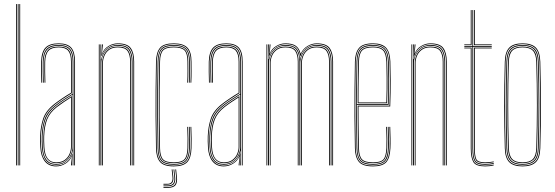

<svg xmlns="http://www.w3.org/2000/svg" viewBox="-20 -820 2750 952"><path d="M76 0V-800H80V0ZM60 0V-800H64V0ZM68 0V-800H72V0Z M348 0V-514Q348 -560.8 330.1 -580.9Q312.2 -601 271 -601Q227 -601 208.2 -580.2Q189.5 -559.5 188 -514Q187.2 -490.8 187.8 -463.8Q188.2 -436.8 189 -410H185Q184.2 -436.8 183.8 -464.5Q183.2 -492.2 184 -514Q185.5 -562.8 205.6 -583.9Q225.8 -605 271 -605Q314.2 -605 333.1 -583.9Q352 -562.8 352 -514V0ZM340.2 0V-10L341.8 -72.2H340.8Q336.2 -45.8 313.9 -24.4Q291.5 -3 258 -3Q192.8 -3 188 -90.5Q187 -109 186.8 -120Q186.5 -131 187 -144.8Q188.8 -191.8 201.4 -229.2Q214 -266.8 255 -298.5Q275 -314 298.4 -329.1Q321.8 -344.2 340 -355V-514Q340 -556.5 324 -574.8Q308 -593 271 -593Q232.2 -593 214.8 -574.6Q197.2 -556.2 196 -513.8Q195.2 -490.5 195.8 -463.8Q196.2 -437 197 -410H193Q192.2 -437.5 191.8 -464.9Q191.2 -492.2 192 -513.8Q193.2 -557.8 211.4 -577.4Q229.5 -597 271 -597Q310 -597 327 -577.8Q344 -558.5 344 -514V0ZM258 5Q221.8 5 202 -20.2Q182.2 -45.5 180 -90Q178 -122.2 179 -145Q180.8 -192 193.9 -231.8Q207 -271.5 250 -304.8Q267 -318 288.6 -332.6Q310.2 -347.2 332 -360V-514Q332 -552 317.9 -568.5Q303.8 -585 271 -585Q236 -585 220.6 -568.2Q205.2 -551.5 204 -513.5Q203.2 -490.8 203.8 -465.6Q204.2 -440.5 205 -410H201Q200.2 -438 199.8 -465.1Q199.2 -492.2 200 -513.5Q201.2 -552.2 216.9 -570.6Q232.5 -589 271 -589Q306 -589 321 -571.6Q336 -554.2 336 -514V-357.8Q289.8 -330.2 252 -301.2Q211.2 -269.5 198 -231.1Q184.8 -192.8 183 -145Q182.5 -129.8 182.8 -121.5Q183 -113.2 184 -90.2Q186.2 -46.2 205.5 -22.6Q224.8 1 258 1Q286.2 1 308 -14.6Q329.8 -30.2 338.8 -57.5H339.8L336.5 -6V0H332.2V-4.8L336.8 -44.5H335.8Q326.2 -21.8 304.4 -8.4Q282.5 5 258 5ZM258 -7Q287.5 -7 305.5 -21Q323.5 -35 331.8 -54.8Q340 -74.5 340 -91.2V-350.8Q322.8 -340.8 299.2 -325.2Q275.8 -309.8 257.2 -295.2Q219.8 -266.2 206.4 -230.5Q193 -194.8 191 -144.8Q190.5 -129.5 190.8 -121.5Q191 -113.5 192 -90.5Q196.2 -7 258 -7ZM258 -11Q230.8 -11 214.4 -31.1Q198 -51.2 196 -90.8Q195 -109.5 194.8 -120Q194.5 -130.5 195 -144.8Q197 -198.2 211.4 -232.1Q225.8 -266 260.2 -292.5Q276.2 -305 297 -319Q317.8 -333 336 -343.8V-91.2Q336 -74.5 328.5 -55.8Q321 -37 303.9 -24Q286.8 -11 258 -11ZM258 -15Q284.8 -15 301 -27.1Q317.2 -39.2 324.6 -57Q332 -74.8 332 -91.2V-336.8Q317.5 -327.8 298.6 -315.1Q279.8 -302.5 262.2 -289Q227.5 -262 214.2 -228.6Q201 -195.2 199 -144.5Q198.5 -129.8 198.8 -122Q199 -114.2 200 -90.8Q204 -15 258 -15Z M641.2 0V-514Q641.2 -556 625.2 -578.5Q609.2 -601 564.2 -601Q536.2 -601 514.6 -585.6Q493 -570.2 484 -542.5H482L485.8 -600H490V-596.2L485.8 -555.5H486.8Q495.5 -577.8 517.4 -591.4Q539.2 -605 564.2 -605Q611.8 -605 628.5 -581.5Q645.2 -558 645.2 -514V0ZM470 0V-600H474V0ZM478 0V-600H482L480 -527.8H482Q487.8 -556.5 509.4 -576.8Q531 -597 564.2 -597Q608.2 -597 622.8 -574.6Q637.2 -552.2 637.2 -514V0H633.2V-514Q633.2 -552 619 -572.5Q604.8 -593 564.2 -593Q534.8 -593 516.8 -579Q498.8 -565 490.6 -545.4Q482.5 -525.8 482.5 -508.8V0ZM486.5 0V-508.8Q486.5 -525.8 494 -544.4Q501.5 -563 518.5 -576Q535.5 -589 564.2 -589Q602.2 -589 615.8 -569.6Q629.2 -550.2 629.2 -514V0H625.2V-514Q625.2 -548.2 612.6 -566.6Q600 -585 564.2 -585Q537.5 -585 521.2 -572.9Q505 -560.8 497.8 -543.1Q490.5 -525.5 490.5 -508.8V0Z M841.5 5Q791.8 5 773.1 -17.2Q754.5 -39.5 753.5 -85Q751.8 -173.2 751.4 -242Q751 -310.8 751.6 -375Q752.2 -439.2 753.5 -514Q754.5 -560.5 773.1 -582.8Q791.8 -605 841.5 -605Q888.8 -605 909.1 -583.9Q929.5 -562.8 929.5 -514Q929.5 -490.8 929.8 -466.4Q930 -442 928.5 -410H924.5Q926 -442 925.8 -466.4Q925.5 -490.8 925.5 -514Q925.5 -561 906.2 -581Q887 -601 841.5 -601Q793.5 -601 776 -579.9Q758.5 -558.8 757.5 -514Q756.2 -440 755.6 -373Q755 -306 755.5 -236.4Q756 -166.8 757.5 -85Q758.5 -41 776.1 -20Q793.8 1 841.5 1Q886 1 905 -18.4Q924 -37.8 925.5 -85Q926.2 -108.2 926.1 -133.1Q926 -158 924.5 -191H928.5Q930 -159.2 930.1 -133Q930.2 -106.8 929.5 -85Q928 -37 908.4 -16Q888.8 5 841.5 5ZM841.5 -3Q796 -3 779.2 -22.2Q762.5 -41.5 761.5 -85Q760 -165 759.5 -234.1Q759 -303.2 759.5 -370.9Q760 -438.5 761.5 -514Q762.5 -557.8 779 -577.4Q795.5 -597 841.5 -597Q885.2 -597 903.4 -578.2Q921.5 -559.5 921.5 -514Q921.5 -495 921.8 -468.5Q922 -442 920.5 -410H916.5Q918 -442 917.8 -468.5Q917.5 -495 917.5 -514Q917.5 -558 900.6 -575.5Q883.8 -593 841.5 -593Q798.5 -593 782.4 -575Q766.2 -557 765.5 -513.8Q764.2 -440 763.6 -372.9Q763 -305.8 763.5 -236.1Q764 -166.5 765.5 -85.2Q766.2 -42.5 782.5 -24.8Q798.8 -7 841.5 -7Q883.5 -7 899.8 -24.4Q916 -41.8 917.5 -85.2Q918.2 -108 918.1 -133.5Q918 -159 916.5 -191H920.5Q922 -154.5 922.1 -129.6Q922.2 -104.8 921.5 -85.2Q919.8 -40 902.5 -21.5Q885.2 -3 841.5 -3ZM841.5 -11Q800.8 -11 785.5 -27.5Q770.2 -44 769.5 -85.2Q768 -164.8 767.5 -234.2Q767 -303.8 767.5 -371.6Q768 -439.5 769.5 -513.8Q770.2 -555.8 785.5 -572.4Q800.8 -589 841.5 -589Q882 -589 897.8 -572.6Q913.5 -556.2 913.5 -514Q913.5 -490.5 913.8 -466.2Q914 -442 912.5 -410H908.5Q910 -442 909.8 -466.2Q909.5 -490.5 909.5 -514Q909.5 -554.5 894.9 -569.8Q880.2 -585 841.5 -585Q802.2 -585 788.2 -569.4Q774.2 -553.8 773.5 -513.8Q772.2 -440.8 771.6 -373.4Q771 -306 771.5 -236.1Q772 -166.2 773.5 -85.2Q774.2 -46 788.2 -30.5Q802.2 -15 841.5 -15Q879.5 -15 893.9 -29.9Q908.2 -44.8 909.5 -85.5Q910.2 -108.5 910.1 -133.6Q910 -158.8 908.5 -191H912.5Q914 -157.8 914.1 -132.4Q914.2 -107 913.5 -85.5Q912.2 -43 896.6 -27Q881 -11 841.5 -11ZM849.2 20H853.2L857.2 56.8Q860.5 86.2 849.6 98.9Q838.8 111.5 810.5 111.5H790.5V107.5H810.5Q836.5 107.5 846.4 95.8Q856.2 84 853.2 56.8ZM831.2 20H835.2L839.2 56.8Q843.5 95.5 810.5 95.5H790.5V91.5H810.5Q839 91.5 835.2 56.8ZM840.2 20H844.2L848.2 56.8Q851 81.8 842.2 92.6Q833.5 103.5 810.5 103.5H790.5V99.5H810.5Q831.2 99.5 839 89.6Q846.8 79.8 844.2 56.8Z M1179.2 0V-514Q1179.2 -560.8 1161.4 -580.9Q1143.5 -601 1102.2 -601Q1058.2 -601 1039.5 -580.2Q1020.8 -559.5 1019.2 -514Q1018.5 -490.8 1019 -463.8Q1019.5 -436.8 1020.2 -410H1016.2Q1015.5 -436.8 1015 -464.5Q1014.5 -492.2 1015.2 -514Q1016.8 -562.8 1036.9 -583.9Q1057 -605 1102.2 -605Q1145.5 -605 1164.4 -583.9Q1183.2 -562.8 1183.2 -514V0ZM1171.5 0V-10L1173 -72.2H1172Q1167.5 -45.8 1145.1 -24.4Q1122.8 -3 1089.2 -3Q1024 -3 1019.2 -90.5Q1018.2 -109 1018 -120Q1017.8 -131 1018.2 -144.8Q1020 -191.8 1032.6 -229.2Q1045.2 -266.8 1086.2 -298.5Q1106.2 -314 1129.6 -329.1Q1153 -344.2 1171.2 -355V-514Q1171.2 -556.5 1155.2 -574.8Q1139.2 -593 1102.2 -593Q1063.5 -593 1046 -574.6Q1028.5 -556.2 1027.2 -513.8Q1026.5 -490.5 1027 -463.8Q1027.5 -437 1028.2 -410H1024.2Q1023.5 -437.5 1023 -464.9Q1022.5 -492.2 1023.2 -513.8Q1024.5 -557.8 1042.6 -577.4Q1060.8 -597 1102.2 -597Q1141.2 -597 1158.2 -577.8Q1175.2 -558.5 1175.2 -514V0ZM1089.2 5Q1053 5 1033.2 -20.2Q1013.5 -45.5 1011.2 -90Q1009.2 -122.2 1010.2 -145Q1012 -192 1025.1 -231.8Q1038.2 -271.5 1081.2 -304.8Q1098.2 -318 1119.9 -332.6Q1141.5 -347.2 1163.2 -360V-514Q1163.2 -552 1149.1 -568.5Q1135 -585 1102.2 -585Q1067.2 -585 1051.9 -568.2Q1036.5 -551.5 1035.2 -513.5Q1034.5 -490.8 1035 -465.6Q1035.5 -440.5 1036.2 -410H1032.2Q1031.5 -438 1031 -465.1Q1030.5 -492.2 1031.2 -513.5Q1032.5 -552.2 1048.1 -570.6Q1063.8 -589 1102.2 -589Q1137.2 -589 1152.2 -571.6Q1167.2 -554.2 1167.2 -514V-357.8Q1121 -330.2 1083.2 -301.2Q1042.5 -269.5 1029.2 -231.1Q1016 -192.8 1014.2 -145Q1013.8 -129.8 1014 -121.5Q1014.2 -113.2 1015.2 -90.2Q1017.5 -46.2 1036.8 -22.6Q1056 1 1089.2 1Q1117.5 1 1139.2 -14.6Q1161 -30.2 1170 -57.5H1171L1167.8 -6V0H1163.5V-4.8L1168 -44.5H1167Q1157.5 -21.8 1135.6 -8.4Q1113.8 5 1089.2 5ZM1089.2 -7Q1118.8 -7 1136.8 -21Q1154.8 -35 1163 -54.8Q1171.2 -74.5 1171.2 -91.2V-350.8Q1154 -340.8 1130.5 -325.2Q1107 -309.8 1088.5 -295.2Q1051 -266.2 1037.6 -230.5Q1024.2 -194.8 1022.2 -144.8Q1021.8 -129.5 1022 -121.5Q1022.2 -113.5 1023.2 -90.5Q1027.5 -7 1089.2 -7ZM1089.2 -11Q1062 -11 1045.6 -31.1Q1029.2 -51.2 1027.2 -90.8Q1026.2 -109.5 1026 -120Q1025.8 -130.5 1026.2 -144.8Q1028.2 -198.2 1042.6 -232.1Q1057 -266 1091.5 -292.5Q1107.5 -305 1128.2 -319Q1149 -333 1167.2 -343.8V-91.2Q1167.2 -74.5 1159.8 -55.8Q1152.2 -37 1135.1 -24Q1118 -11 1089.2 -11ZM1089.2 -15Q1116 -15 1132.2 -27.1Q1148.5 -39.2 1155.9 -57Q1163.2 -74.8 1163.2 -91.2V-336.8Q1148.8 -327.8 1129.9 -315.1Q1111 -302.5 1093.5 -289Q1058.8 -262 1045.5 -228.6Q1032.2 -195.2 1030.2 -144.5Q1029.8 -129.8 1030 -122Q1030.2 -114.2 1031.2 -90.8Q1035.2 -15 1089.2 -15Z M1627.5 0V-514Q1627.5 -556 1611.5 -578.5Q1595.5 -601 1550.5 -601Q1521.8 -601 1499.6 -584.5Q1477.5 -568 1470.2 -542.5H1468.2Q1464.2 -574.5 1447 -587.8Q1429.8 -601 1395.5 -601Q1367.5 -601 1345.9 -585.6Q1324.2 -570.2 1315.2 -542.5H1313.2L1317 -600H1321.2V-596.2L1317 -555.5H1318Q1326.8 -577.8 1348.6 -591.4Q1370.5 -605 1395.5 -605Q1428.2 -605 1445.6 -593.6Q1463 -582.2 1470 -555.5H1471.8Q1483.2 -579 1505.1 -592Q1527 -605 1550.5 -605Q1598 -605 1614.8 -581.5Q1631.5 -558 1631.5 -514V0ZM1301.2 0V-600H1305.2V0ZM1309.2 0V-600H1313.2L1311.2 -527.8H1313.2Q1319 -556.5 1340.6 -576.8Q1362.2 -597 1395.5 -597Q1431.5 -597 1448.1 -581Q1464.8 -565 1467.2 -527.8H1468.2Q1474 -556.5 1495.6 -576.8Q1517.2 -597 1550.5 -597Q1594.5 -597 1609 -574.6Q1623.5 -552.2 1623.5 -514V0H1619.5V-514Q1619.5 -552 1605.2 -572.5Q1591 -593 1550.5 -593Q1521 -593 1503.1 -579Q1485.2 -565 1477.1 -545.4Q1469 -525.8 1469 -508.8V0H1464.5V-514Q1464.5 -552 1450.2 -572.5Q1436 -593 1395.5 -593Q1366 -593 1348 -579Q1330 -565 1321.9 -545.4Q1313.8 -525.8 1313.8 -508.8V0ZM1317.8 0V-508.8Q1317.8 -525.8 1325.2 -544.4Q1332.8 -563 1349.8 -576Q1366.8 -589 1395.5 -589Q1433.5 -589 1447 -569.6Q1460.5 -550.2 1460.5 -514V0H1456.5V-514Q1456.5 -548.2 1443.9 -566.6Q1431.2 -585 1395.5 -585Q1368.8 -585 1352.5 -572.9Q1336.2 -560.8 1329 -543.1Q1321.8 -525.5 1321.8 -508.8V0ZM1473 0V-508.8Q1473 -525.8 1480.5 -544.4Q1488 -563 1505 -576Q1522 -589 1550.5 -589Q1588.5 -589 1602 -569.6Q1615.5 -550.2 1615.5 -514V0H1611.5V-514Q1611.5 -548.2 1598.9 -566.6Q1586.2 -585 1550.5 -585Q1523.8 -585 1507.6 -572.9Q1491.5 -560.8 1484.2 -543.1Q1477 -525.5 1477 -508.8V0Z M1829.8 5Q1778.2 5 1759.5 -17.4Q1740.8 -39.8 1739.8 -85Q1738 -173.2 1737.6 -242Q1737.2 -310.8 1737.9 -375Q1738.5 -439.2 1739.8 -514Q1740.8 -559.5 1760 -582.2Q1779.2 -605 1829.8 -605Q1873.8 -605 1893.8 -584Q1913.8 -563 1915.5 -515.8Q1916.8 -481.2 1917.1 -423.6Q1917.5 -366 1914.8 -292H1757.5Q1757.5 -249.2 1757.8 -216.1Q1758 -183 1758.6 -152Q1759.2 -121 1759.8 -85.2Q1760.5 -45.8 1774.9 -30.4Q1789.2 -15 1829.8 -15Q1866.5 -15 1880.2 -28.9Q1894 -42.8 1895.8 -85.8Q1896.5 -103.2 1896.4 -131Q1896.2 -158.8 1894.8 -191H1898.8Q1900.2 -160 1900.4 -131.6Q1900.5 -103.2 1899.8 -85.8Q1898 -40.8 1882.8 -25.9Q1867.5 -11 1829.8 -11Q1787.5 -11 1772 -27.4Q1756.5 -43.8 1755.8 -85.2Q1754.8 -133.8 1754.1 -182.2Q1753.5 -230.8 1753.5 -296H1911Q1913.8 -376 1913.2 -430Q1912.8 -484 1911.5 -515.8Q1909.8 -565.5 1888.8 -583.2Q1867.8 -601 1829.8 -601Q1781 -601 1762.9 -579.5Q1744.8 -558 1743.8 -514Q1742.5 -440.2 1741.9 -372.9Q1741.2 -305.5 1741.8 -235.8Q1742.2 -166 1743.8 -85Q1744.8 -40 1763 -19.5Q1781.2 1 1829.8 1Q1872.5 1 1891 -17.1Q1909.5 -35.2 1911.8 -85.2Q1912.5 -102 1912.4 -131Q1912.2 -160 1910.8 -191H1914.8Q1916 -162.2 1916.4 -133.9Q1916.8 -105.5 1915.8 -85Q1913.5 -34.8 1894.5 -14.9Q1875.5 5 1829.8 5ZM1829.8 -3Q1782.8 -3 1765.8 -22.2Q1748.8 -41.5 1747.8 -85Q1746.2 -164.8 1745.8 -234.4Q1745.2 -304 1745.8 -371.8Q1746.2 -439.5 1747.8 -514Q1748.8 -557.8 1766.2 -577.4Q1783.8 -597 1829.8 -597Q1870.8 -597 1888.4 -578.1Q1906 -559.2 1907.8 -512.8Q1908.5 -493 1909.1 -436.1Q1909.8 -379.2 1907 -300H1749.5Q1749.5 -233.5 1750.1 -184Q1750.8 -134.5 1751.8 -85.2Q1752.5 -41.5 1769.6 -24.2Q1786.8 -7 1829.8 -7Q1870 -7 1885.9 -23.2Q1901.8 -39.5 1903.8 -85.5Q1904.5 -102.8 1904.4 -130.9Q1904.2 -159 1902.8 -191H1906.8Q1908 -165.8 1908.4 -136.2Q1908.8 -106.8 1907.8 -85.5Q1905.8 -37.2 1888.6 -20.1Q1871.5 -3 1829.8 -3ZM1749.5 -304H1903.2Q1905.8 -373.5 1905.2 -432.2Q1904.8 -491 1903.8 -512.8Q1902 -558.2 1885.2 -575.6Q1868.5 -593 1829.8 -593Q1786 -593 1769.2 -574.6Q1752.5 -556.2 1751.8 -513.8Q1750.8 -465.5 1750.1 -417.1Q1749.5 -368.8 1749.5 -304ZM1753.5 -308Q1753.5 -350.5 1753.8 -383.1Q1754 -415.8 1754.6 -446.4Q1755.2 -477 1755.8 -513.8Q1756.5 -555 1772.4 -572Q1788.2 -589 1829.8 -589Q1864.8 -589 1881.4 -573.5Q1898 -558 1899.8 -513Q1900.5 -493.5 1901.2 -438.6Q1902 -383.8 1899.2 -308ZM1757.5 -312H1895.5Q1897.8 -380.8 1897.1 -436.6Q1896.5 -492.5 1895.8 -513Q1894 -555.5 1878.9 -570.2Q1863.8 -585 1829.8 -585Q1789.5 -585 1775 -568.9Q1760.5 -552.8 1759.8 -513.8Q1759.2 -478.5 1758.6 -448.2Q1758 -418 1757.8 -385.9Q1757.5 -353.8 1757.5 -312Z M2191.2 0V-514Q2191.2 -556 2175.2 -578.5Q2159.2 -601 2114.2 -601Q2086.2 -601 2064.6 -585.6Q2043 -570.2 2034 -542.5H2032L2035.8 -600H2040V-596.2L2035.8 -555.5H2036.8Q2045.5 -577.8 2067.4 -591.4Q2089.2 -605 2114.2 -605Q2161.8 -605 2178.5 -581.5Q2195.2 -558 2195.2 -514V0ZM2020 0V-600H2024V0ZM2028 0V-600H2032L2030 -527.8H2032Q2037.8 -556.5 2059.4 -576.8Q2081 -597 2114.2 -597Q2158.2 -597 2172.8 -574.6Q2187.2 -552.2 2187.2 -514V0H2183.2V-514Q2183.2 -552 2169 -572.5Q2154.8 -593 2114.2 -593Q2084.8 -593 2066.8 -579Q2048.8 -565 2040.6 -545.4Q2032.5 -525.8 2032.5 -508.8V0ZM2036.5 0V-508.8Q2036.5 -525.8 2044 -544.4Q2051.5 -563 2068.5 -576Q2085.5 -589 2114.2 -589Q2152.2 -589 2165.8 -569.6Q2179.2 -550.2 2179.2 -514V0H2175.2V-514Q2175.2 -548.2 2162.6 -566.6Q2150 -585 2114.2 -585Q2087.5 -585 2071.2 -572.9Q2055 -560.8 2047.8 -543.1Q2040.5 -525.5 2040.5 -508.8V0Z M2385.2 -3Q2343.8 -3 2333 -21.6Q2322.2 -40.2 2322.2 -85V-588H2282.2V-592H2322.2V-770H2326.2V-592H2418.2V-588H2326.2V-85Q2326.2 -41.5 2336.2 -24.2Q2346.2 -7 2385.2 -7Q2407.2 -7 2428.2 -11.8V-7.8Q2418 -5.2 2406.5 -4.1Q2395 -3 2385.2 -3ZM2282.2 -596V-600H2314.2V-770H2318.2V-596ZM2330.2 -596V-770H2334.2V-600H2418.2V-596ZM2385.2 5Q2340.2 5 2327.2 -16Q2314.2 -37 2314.2 -85V-580H2282.2V-584H2318.2V-85Q2318.2 -39 2330.1 -19Q2342 1 2385.2 1Q2409.5 1 2428.2 -4V0Q2410.2 5 2385.2 5ZM2385.2 -11Q2347.2 -11 2338.8 -27.8Q2330.2 -44.5 2330.2 -85.2V-584H2418.2V-580H2334.2V-85.2Q2334.2 -45.8 2342 -30.4Q2349.8 -15 2385.2 -15Q2405.5 -15 2428.2 -19.5V-15.5Q2406.2 -11 2385.2 -11Z M2571 5Q2527.2 5 2505.9 -15Q2484.5 -35 2483 -85Q2480 -189.2 2479.9 -293Q2479.8 -396.8 2483 -514Q2484.5 -563 2505.1 -584Q2525.8 -605 2571 -605Q2616.5 -605 2637 -584Q2657.5 -563 2659 -514Q2661.8 -410.8 2662.1 -305.2Q2662.5 -199.8 2659 -85Q2657.5 -35 2636.1 -15Q2614.8 5 2571 5ZM2571 1Q2612.5 1 2633.1 -18Q2653.8 -37 2655 -85.2Q2658.5 -202 2658.2 -305.8Q2658 -409.5 2655 -513.8Q2653.8 -562.2 2633.2 -581.6Q2612.8 -601 2571 -601Q2529.5 -601 2508.9 -581.6Q2488.2 -562.2 2487 -513.8Q2484 -409.5 2483.9 -305.6Q2483.8 -201.8 2487 -85.2Q2488.2 -37 2508.9 -18Q2529.5 1 2571 1ZM2571 -3Q2529.5 -3 2510.9 -22.1Q2492.2 -41.2 2491 -85.2Q2487.8 -195.8 2487.8 -299.6Q2487.8 -403.5 2491 -513.8Q2492.2 -558.5 2510.9 -577.8Q2529.5 -597 2571 -597Q2612.5 -597 2631.1 -577.8Q2649.8 -558.5 2651 -513.8Q2654 -409.5 2654.2 -305.5Q2654.5 -201.5 2651 -85.2Q2649.8 -41.2 2631.1 -22.1Q2612.5 -3 2571 -3ZM2571 -7Q2610.5 -7 2628.1 -25.1Q2645.8 -43.2 2647 -85.5Q2650.2 -196.2 2650.2 -300Q2650.2 -403.8 2647 -513.5Q2645.8 -556 2628.1 -574.5Q2610.5 -593 2571 -593Q2531.5 -593 2513.9 -574.5Q2496.2 -556 2495 -513.5Q2492 -409 2491.9 -305.2Q2491.8 -201.5 2495 -85.5Q2496.2 -43.2 2514 -25.1Q2531.8 -7 2571 -7ZM2571 -11Q2535.8 -11 2518 -27.4Q2500.2 -43.8 2499 -85.5Q2495.8 -196.5 2495.8 -299.9Q2495.8 -403.2 2499 -513.5Q2500.2 -556 2518 -572.5Q2535.8 -589 2571 -589Q2606.2 -589 2624.1 -572.5Q2642 -556 2643 -513.5Q2646 -408.8 2646.2 -305.5Q2646.5 -202.2 2643 -85.5Q2642 -43.8 2624.1 -27.4Q2606.2 -11 2571 -11ZM2571 -15Q2606.2 -15 2622.1 -31.5Q2638 -48 2639 -85.8Q2642.2 -197.2 2642.2 -299.9Q2642.2 -402.5 2639 -513.5Q2638 -551.8 2622.1 -568.4Q2606.2 -585 2571 -585Q2535.8 -585 2520 -568.4Q2504.2 -551.8 2503 -513.5Q2499.8 -401.8 2499.8 -298.8Q2499.8 -195.8 2503 -85.8Q2504.2 -48 2520 -31.5Q2535.8 -15 2571 -15Z"/></svg>

Font: Big Shoulders Inline Display Thin
Style: Regular
Weight: 100
Designer: Patric King
Foundry: XO Type Co
Version: Version 1.000